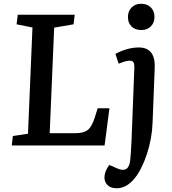

<svg xmlns="http://www.w3.org/2000/svg" viewBox="-20 -779 922 1028"><path d="M665 -688Q665 -719.2 684.6 -739Q704.1 -758.8 735.8 -758.8Q768.1 -758.8 787.6 -739.3Q807.1 -719.7 807.1 -689Q807.1 -657.2 787.6 -637.7Q768.1 -618.2 735.8 -618.2Q703.6 -618.2 684.3 -637.2Q665 -656.2 665 -688ZM48.8 -50.8 129.9 -63 153.8 -631.8 68.8 -648.9 75.2 -700.2H379.9L374 -648.9L270 -630.9L246.1 -65.9H382.8Q428.2 -65.9 450 -83.3Q471.7 -100.6 486.8 -147.9L502.9 -199.2H565.9L540 0H43ZM796.9 -122.1Q793.9 -38.1 766.8 44.9Q739.7 127.9 700.2 176.8Q656.7 229 605 229Q573.7 229 556.9 213.1Q540 197.3 539.1 172.9Q539.1 138.7 564.9 104L610.8 124Q668.5 147.9 676.8 82Q680.7 48.8 684.1 -22.9L699.2 -413.1Q700.2 -434.6 695.1 -444.3Q689.9 -454.1 674.8 -454.1Q667.5 -454.1 658 -452.1Q648.4 -450.2 644 -448.7Q639.6 -447.3 627.7 -442.6Q615.7 -438 615.2 -438L598.1 -490.2Q620.1 -503.4 654.5 -514.2Q689 -524.9 723.1 -524.9Q815.4 -524.9 808.1 -408.2Z"/></svg>

Font: Literata Book SemiBold
Style: Italic
Weight: 600
Italic angle: -3°
Designer: Latin by Veronika Burian and Jose Scaglione. Greek by Irene Vlachou. Cyrillic by Vera Evstafieva
Foundry: TypeTogether
Version: Version 1.003;PS 001.003;hotconv 1.0.88;makeotf.lib2.5.64775